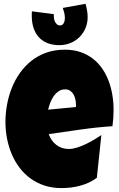

<svg xmlns="http://www.w3.org/2000/svg" viewBox="-20 -965 617 997"><path d="M569.8 -394.5Q569.8 -352.1 564 -309.6Q480.5 -304.2 397.9 -292.2Q315.4 -280.3 232.9 -268.6Q245.6 -233.4 272.7 -212.4Q299.8 -191.4 337.4 -191.4Q356.9 -191.4 380.1 -198.7Q403.3 -206.1 426.3 -217Q449.2 -228 470.2 -240.7Q491.2 -253.4 506.3 -263.7L482.9 -42Q463.9 -27.3 441.7 -17.1Q419.4 -6.8 395.5 -0.5Q371.6 5.9 347.2 8.8Q322.8 11.7 299.3 11.7Q251 11.7 210.9 -1.5Q170.9 -14.6 138.4 -38.3Q106 -62 81.5 -94.2Q57.1 -126.5 41 -164.6Q24.9 -202.6 16.6 -245.1Q8.3 -287.6 8.3 -331.1Q8.3 -376.5 16.6 -421.9Q24.9 -467.3 41.7 -509.3Q58.6 -551.3 84.2 -587.2Q109.9 -623 144 -649.9Q178.2 -676.8 221.4 -691.9Q264.6 -707 316.9 -707Q360.4 -707 396.2 -695.1Q432.1 -683.1 460.2 -661.9Q488.3 -640.6 509 -611.3Q529.8 -582 543.2 -547.1Q556.6 -512.2 563.2 -473.4Q569.8 -434.6 569.8 -394.5ZM374.5 -419.9Q374.5 -433.6 371.6 -448Q368.7 -462.4 362.1 -474.1Q355.5 -485.8 344.7 -493.4Q334 -501 317.9 -501Q298.3 -501 283.4 -490.5Q268.6 -480 257.8 -464.1Q247.1 -448.2 240.2 -429.7Q233.4 -411.1 230 -395.5L374.5 -409.2ZM435.1 -876Q435.1 -844.7 423.6 -818.1Q412.1 -791.5 392.3 -772Q372.6 -752.4 345.7 -741.5Q318.8 -730.5 288.6 -730.5Q253.4 -730.5 226.6 -741.2Q199.7 -752 181.6 -771.7Q163.6 -791.5 154.3 -819.6Q145 -847.7 145 -882.8V-883.8Q145 -883.8 145 -883.8Q145 -883.8 145 -883.8Q145 -883.8 145 -883.8Q145 -883.8 145 -883.8Q145 -883.8 145 -883.8Q145 -883.8 145 -883.8V-884.8Q145 -884.8 145 -884.8Q145 -884.8 145 -884.8Q145 -884.8 145 -884.8Q145 -884.8 145 -884.8Q145 -884.8 145 -884.8Q145 -884.8 145 -884.8V-886.7Q145 -886.7 145 -886.7Q145 -886.7 145 -886.7Q145 -886.7 145 -886.7Q145 -886.7 145 -886.7Q145 -886.7 145 -886.7Q145 -886.7 145 -886.7V-888.7Q145 -888.7 145 -888.7Q145 -888.7 145 -888.7Q145 -888.7 145 -888.7Q145 -888.7 145 -888.7Q145 -888.7 145 -888.7Q145 -888.7 145 -888.7V-895Q145 -900.9 146 -906.2L259.3 -891.6V-891.1Q259.3 -891.1 259.3 -891.1Q259.3 -891.1 259.3 -891.1Q259.3 -891.1 259.3 -891.1Q259.3 -891.1 259.3 -890.6Q259.3 -890.6 259.3 -890.6Q259.3 -890.6 259.3 -890.6Q259.3 -890.6 259.3 -890.6Q259.3 -890.6 259.3 -890.1Q259.3 -890.1 259.3 -890.1Q259.3 -890.1 259.3 -890.1Q259.3 -890.1 259.3 -890.1Q259.3 -890.1 259.3 -890.1Q259.3 -890.1 259.3 -890.1Q259.3 -890.1 259.3 -889.6Q259.3 -889.6 259.3 -889.6Q259.3 -889.6 259.3 -889.6V-889.2Q259.3 -889.2 259.3 -889.2Q259.3 -889.2 259.3 -889.2Q259.3 -889.2 259.3 -889.2Q259.3 -889.2 259.3 -889.2V-887.2Q259.3 -887.2 259.3 -887.2Q259.3 -887.2 259.3 -886.7Q259.3 -886.7 259.3 -886.7Q259.3 -886.7 259.3 -886.7Q259.3 -886.7 259.3 -886.7Q259.3 -886.7 259.3 -886.7Q259.3 -886.7 259.3 -886.7Q259.3 -886.7 259.3 -886.2Q259.3 -886.2 259.3 -886.2Q259.3 -886.2 259.3 -886.2Q259.3 -886.2 259.3 -886.2Q259.3 -886.2 259.3 -886.2Q259.3 -880.4 260 -872.1Q260.7 -863.8 264.4 -854.7Q268.1 -845.7 274.7 -839.4Q281.2 -833 292.5 -833Q299.3 -833 304 -836.7Q308.6 -840.3 311.5 -846.2Q314.5 -852.1 315.7 -858.6Q316.9 -865.2 316.9 -871.1Q316.9 -885.3 313.7 -897.9Q310.5 -910.6 306.2 -923.8L424.3 -945.3Q428.7 -929.2 431.9 -911.4Q435.1 -893.6 435.1 -876Z"/></svg>

Font: Luckiest Guy
Style: Regular
Weight: 400
Designer: Astigmatic (AOETI)
Foundry: Astigmatic (AOETI)
Version: Version 1.000